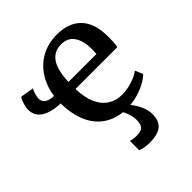

<svg xmlns="http://www.w3.org/2000/svg" viewBox="-220 -712 1095 1095"><g transform="rotate(-45 327.5 -164.0)"><path d="M273.4 -275.4V-274.4Q275.4 -204.1 296.9 -156.5Q318.4 -108.9 356 -86.4Q391.6 -64 438 -64Q479 -64 520.5 -77.1Q562 -90.3 586.9 -109.9L606.9 -63Q580.1 -35.6 530.8 -14.9Q481.4 5.9 430.2 10.3Q453.1 37.6 468 70.8Q482.9 104 482.9 136.7Q482.9 192.4 451.4 216.8Q419.9 241.2 354 241.2H353.5Q335.9 241.2 315.9 237.5Q295.9 233.9 283.2 228L283.7 153.3Q292 156.2 304.7 158.2Q317.4 160.2 325.7 160.2H326.2Q353 160.2 366.9 155Q380.9 149.9 388.2 135.7Q395.5 121.1 395.5 91.3Q395.5 72.8 388.7 51.3Q381.8 29.8 371.6 9.8Q301.8 2 253.2 -35.4Q204.6 -72.8 180.2 -135.7Q155.8 -197.3 155.3 -276.9Q83 -278.8 40.8 -305.4Q-1.5 -332 -1.5 -382.3Q-1.5 -402.3 7.6 -429.7Q16.6 -457 24.4 -462.9L105 -449.2Q98.6 -441.9 92 -420.2Q85.4 -398.4 85.4 -386.2Q85.4 -362.8 102.5 -349.1Q119.6 -335.4 158.7 -333.5Q168.9 -404.8 204.1 -458.5Q239.3 -512.2 294.4 -541.5Q349.6 -570.3 416.5 -570.3Q510.3 -570.3 561.3 -520Q612.3 -469.7 616.2 -372.1L616.7 -346.2Q616.7 -299.8 610.8 -275.4ZM273.4 -332H499L499.5 -342.3L500.5 -371.6Q500.5 -436.5 474.6 -475.1Q448.7 -513.7 395 -513.7Q338.9 -513.7 308.1 -470.5Q277.3 -427.2 273.4 -332Z"/></g></svg>

Font: Merriweather
Style: Regular
Weight: 400
Designer: Eben Sorkin
Foundry: Eben Sorkin
Version: Version 1.584; ttfautohint (v1.8.1)